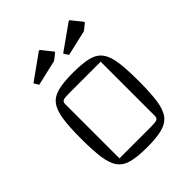

<svg xmlns="http://www.w3.org/2000/svg" viewBox="-200 -818 941 941"><g transform="rotate(-45 270.5 -347.0)"><path d="M271 8Q206 8 166.5 -2Q127 -12 106.5 -39Q86 -66 78.5 -117Q71 -168 71 -250Q71 -332 78.5 -383Q86 -434 106.5 -461Q127 -488 166.5 -498Q206 -508 271 -508Q336 -508 375.5 -498.5Q415 -489 436 -461.5Q457 -434 464 -383Q471 -332 471 -250Q471 -168 463.5 -117Q456 -66 435 -39Q414 -12 374.5 -2Q335 8 271 8ZM136 -50H355Q385 -50 395.5 -54.5Q406 -59 406 -74V-450H187Q156 -450 146 -445.5Q136 -441 136 -426ZM320 -583 304 -608 435 -701Q438 -702 440 -702Q441 -702 441.5 -702Q442 -702 444 -699L482 -652Q483 -650 485 -648Q487 -646 487 -644Q487 -643 487.5 -642.5Q488 -642 485 -639L459 -618Q455 -615 452 -613.5Q449 -612 441 -611ZM113 -583 98 -608 228 -701Q232 -702 233 -702Q234 -702 235 -702Q236 -702 238 -699L275 -652Q277 -650 279 -648Q281 -646 281 -644Q281 -643 281 -642.5Q281 -642 279 -639L252 -618Q248 -615 245 -613.5Q242 -612 234 -611Z"/></g></svg>

Font: Changa ExtraLight
Style: Regular
Weight: 250
Designer: Eduardo Rodriguez Tunni
Foundry: Eduardo Rodriguez Tunni
Version: Version 3.002; ttfautohint (v1.8.2)